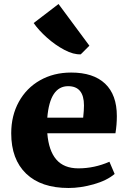

<svg xmlns="http://www.w3.org/2000/svg" viewBox="-20 -924 645 958"><path d="M36 0ZM563 -345Q563 -301 556 -259H216Q223 -172 261 -128Q299 -84 371 -84Q451 -84 526 -117L552 -56Q513 -23 447.5 -4.5Q382 14 322 14Q185 14 110.5 -57.5Q36 -129 36 -259Q36 -347 74 -416Q112 -485 180 -523.5Q248 -562 335 -562Q446 -562 504.5 -506.5Q563 -451 563 -345ZM216 -337H395Q399 -373 399 -398Q399 -494 320 -494Q229 -494 216 -337ZM148 -809 272 -904 426 -696 383 -653Q347 -651 301.5 -675Q256 -699 214.5 -736Q173 -773 148 -809Z"/></svg>

Font: Martel Heavy
Style: Regular
Weight: 900
Designer: Dan Reynolds
Foundry: Dan Reynolds
Version: Version 1.001; ttfautohint (v1.1) -l 5 -r 5 -G 72 -x 0 -D la